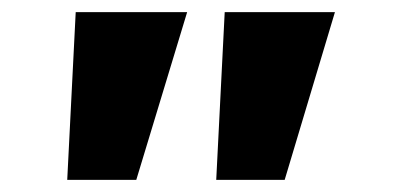

<svg xmlns="http://www.w3.org/2000/svg" viewBox="-20 -720 649 317"><path d="M337 -423 351 -700H533L450 -423ZM91 -423 105 -700H289L205 -423Z"/></svg>

Font: Lexend Mega
Style: Bold
Weight: 700
Version: Version 1.007